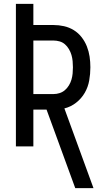

<svg xmlns="http://www.w3.org/2000/svg" viewBox="-20 -755 540 990"><path d="M462 215H368L220 -190H152V0H62V-735H152V-626H256Q283 -626 310 -620Q337 -614 360.5 -599.5Q384 -585 401 -563Q418 -541 428 -515.5Q438 -490 442 -463Q446 -436 446 -408Q446 -374 440 -340Q434 -306 417 -276.5Q400 -247 372.5 -225.5Q345 -204 312 -196ZM256 -270Q272 -270 287.5 -275Q303 -280 315 -290.5Q327 -301 335.5 -315Q344 -329 348.5 -344.5Q353 -360 354.5 -376Q356 -392 356 -408Q356 -424 354.5 -440Q353 -456 348.5 -471.5Q344 -487 335.5 -501.5Q327 -516 315 -526.5Q303 -537 287.5 -541.5Q272 -546 256 -546H152V-270Z"/></svg>

Font: Iosevka Fixed Medium
Style: Regular
Weight: 500
Monospace: yes
Designer: Belleve Invis
Foundry: Belleve Invis
Version: Version 32.3.0